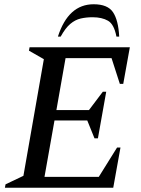

<svg xmlns="http://www.w3.org/2000/svg" viewBox="-20 -882 662 902"><path d="M3 0 6 -16 90 -56 186 -604 116 -644 119 -660H590L559 -488H543L504 -609H288L245 -365H398L463 -451H479L440 -232H424L390 -316H236L189 -51H444L530 -189H546L512 0ZM252 -710Q301 -862 420 -862Q486 -862 511 -824.5Q536 -787 540 -710H527Q516 -768 487.5 -784.5Q459 -801 415 -801Q385 -801 359 -795Q333 -789 310 -769.5Q287 -750 265 -710Z"/></svg>

Font: Spectral SC Medium
Style: Italic
Weight: 500
Italic angle: -10°
Designer: Jean-Baptiste Levee
Foundry: Production Type
Version: Version 2.001